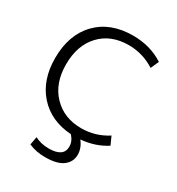

<svg xmlns="http://www.w3.org/2000/svg" viewBox="-221 -877 1137 1234"><g transform="rotate(30 347.5 -260.0)"><path d="M410 -673Q278 -673 199.5 -589.5Q121 -506 121 -365Q121 -224 201.5 -140.5Q282 -57 410 -57Q514 -57 603 -114L630 -54Q548 -1 442 8Q477 53 477 102Q477 154 434.5 187Q392 220 302 220Q234 220 180 196L191 136Q237 160 294 160Q404 160 404 84Q404 43 372 9Q220 -1 130 -101.5Q40 -202 40 -365Q40 -538 138 -639Q236 -740 403 -740Q532 -740 630 -676L603 -616Q514 -673 410 -673Z"/></g></svg>

Font: M PLUS 1p
Style: Regular
Weight: 400
Version: Version 1.062